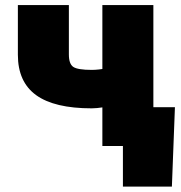

<svg xmlns="http://www.w3.org/2000/svg" viewBox="-20 -562 698 739"><path d="M333 -145Q189.5 -145 119.1 -195.8Q48.8 -246.6 48.8 -351.1V-542.5H245.1V-352.5Q245.1 -315.9 262.2 -304.4Q279.3 -293 333 -293Q358.9 -293 390.1 -299.3Q421.4 -305.7 461.9 -319.3V-171.4Q453.1 -166 429.2 -159.7Q405.3 -153.3 378.4 -149.2Q351.6 -145 333 -145ZM374 0V-542.5H570.3V0ZM453.1 156.2V0H406.2V-149.4H653.3L641.6 156.2Z"/></svg>

Font: Inter 16pt Black
Style: Regular
Weight: 900
Version: Version 4.001;git-66647c0bb